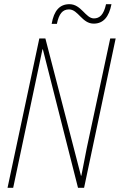

<svg xmlns="http://www.w3.org/2000/svg" viewBox="-20 -898 573 918"><path d="M227 -784H252C262 -832 279 -853 310 -853C354 -853 372 -785 428 -785C474 -785 501 -817 513 -878H487C476 -827 456 -810 429 -810C389 -810 369 -878 312 -878C266 -878 238 -848 227 -784ZM16 0H43L156 -534C168 -589 175 -626 183 -662H185L353 0H382L533 -714H507L395 -191C388 -156 378 -105 369 -58H367L197 -714H168Z"/></svg>

Font: Noto Sans Condensed Thin
Style: Italic
Weight: 100
Width: 3
Italic angle: -12°
Designer: Monotype Design Team
Foundry: Monotype Imaging Inc.
Version: Version 2.013